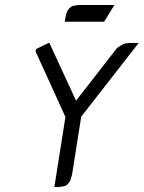

<svg xmlns="http://www.w3.org/2000/svg" viewBox="-20 -758 582 778"><path d="M124 -549.8 126 -559.1 176.8 -584H180.2L288.1 -350.1L453.1 -562L458 -565.9L472.2 -575.2L481 -580.1L487.8 -582L504.9 -584H542L309.1 -285.2L272 -50.8L267.1 -34.2L264.2 -24.9L258.8 -17.1L250 -7.8L241.2 -3.9L231.9 -2L216.8 0H200.2L245.1 -284.2ZM242.2 -669.9 245.1 -687 249 -704.1 252.9 -712.9 257.8 -721.2 267.1 -730 274.9 -733.9 284.2 -735.8 300.8 -737.8H443.8L401.9 -669.9Z"/></svg>

Font: Petahja
Style: Italic
Weight: 400
Designer: T. Christopher White
Version: Version 1.1